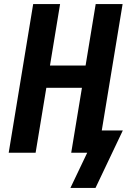

<svg xmlns="http://www.w3.org/2000/svg" viewBox="-20 -755 640 949"><path d="M328 174 411 0H332L385 -321H209L156 0H23L144 -735H277L227 -431H403L453 -735H586L483 -110H587L452 174Z"/></svg>

Font: Iosevka Aile Extrabold
Style: Italic
Weight: 800
Italic angle: -9°
Designer: Belleve Invis
Foundry: Belleve Invis
Version: Version 31.1.0; ttfautohint (v1.8.4)